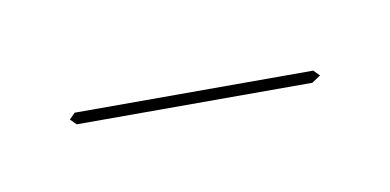

<svg xmlns="http://www.w3.org/2000/svg" viewBox="-25 -35 132 65"><g transform="rotate(-10 41.0 -2.0)"><path d="M-2 -2 0 -4H82L84 -2L81 0H0Z"/></g></svg>

Font: FiraGO Four
Style: Regular
Weight: 100
Designer: bBox Type
Foundry: bBox Type GmbH
Version: Version 1.001